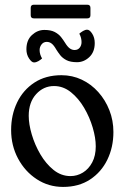

<svg xmlns="http://www.w3.org/2000/svg" viewBox="-20 -762 515 794"><path d="M240.8 11Q180.8 11 132 -20.9Q83.2 -52.8 54.6 -106.4Q26 -160 26 -224.2Q26 -287 50.8 -338.4Q75.5 -389.8 122.2 -420.4Q169 -451 234.2 -451Q279.2 -451 318.2 -432.5Q357.2 -414 386.5 -381.2Q415.8 -348.5 432.4 -306.1Q449 -263.8 449 -216Q449 -153.2 424 -101.8Q399 -50.2 352.4 -19.6Q305.8 11 240.8 11ZM271.5 -33.8Q299 -33.8 322.9 -48.4Q346.8 -63 361.4 -90.6Q376 -118.2 376 -157Q376 -191.5 363.4 -234.4Q350.8 -277.2 327.9 -316.2Q305 -355.2 273.2 -380.8Q241.5 -406.2 203.5 -406.2Q160 -406.2 129.4 -372.6Q98.8 -339 98.8 -283Q98.8 -248.5 111.4 -205.8Q124 -163 146.9 -123.9Q169.8 -84.8 201.5 -59.2Q233.2 -33.8 271.5 -33.8ZM249 -585.2Q259.2 -568.5 268.5 -561.9Q277.8 -555.2 288.5 -555.2Q302 -555.2 309.6 -564.8Q317.2 -574.2 317.2 -588Q317.2 -596.2 315.1 -604.9Q313 -613.5 308 -622.8Q314.5 -628.5 323.5 -633.9Q332.5 -639.2 340.5 -639.2Q350.8 -639.2 361.2 -622.9Q371.8 -606.5 371.8 -584Q371.8 -547 349.4 -525.9Q327 -504.8 298.5 -504.8Q271.5 -504.8 255.1 -513.1Q238.8 -521.5 229.2 -533.6Q219.8 -545.8 212.8 -557Q202.8 -574.8 193.6 -581.8Q184.5 -588.8 173.5 -588.8Q160 -588.8 151.9 -578.4Q143.8 -568 143.8 -555Q143.8 -537.5 154 -520.2Q147.8 -514.5 138.6 -509.1Q129.5 -503.8 120.5 -503.8Q111 -503.8 100.1 -520.2Q89.2 -536.8 89.2 -558Q89.2 -596 112.1 -617.1Q135 -638.2 163.5 -638.2Q189.8 -638.2 206.1 -629.8Q222.5 -621.2 232.4 -608.8Q242.2 -596.2 249 -585.2ZM354 -699Q354 -686 341 -686H120Q107 -686 107 -699V-729.5Q107 -742.5 120 -742.5H341Q354 -742.5 354 -729.5Z"/></svg>

Font: Young Serif Light
Style: Regular
Weight: 300
Designer: Bastien Sozeau
Foundry: NBR — Bastien Sozeau
Version: Version 5.001